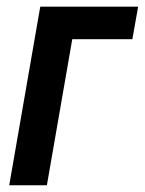

<svg xmlns="http://www.w3.org/2000/svg" viewBox="-20 -548 429 568"><path d="M388.7 -528.3 371.6 -432.1H193.8L118.7 0H7.3L99.1 -528.3Z"/></svg>

Font: Roboto Condensed Medium
Style: Italic
Weight: 500
Italic angle: -12°
Designer: Christian Robertson
Foundry: Google
Version: Version 3.0; 2020